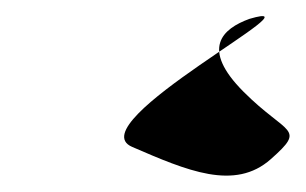

<svg xmlns="http://www.w3.org/2000/svg" viewBox="-20 -565 373 234"><path d="M141 -386C208 -357 266 -332 310 -371C354 -410 330 -400 277 -453C224 -506 251 -530 284 -542C379 -570 74 -415 141 -386Z"/></svg>

Font: Interstorm
Style: Obl
Weight: 400
Version: Version 0.7